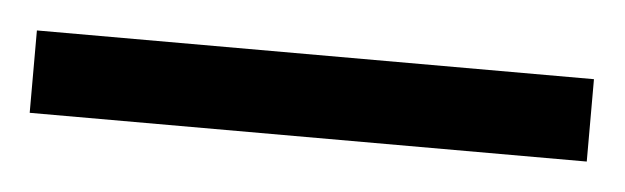

<svg xmlns="http://www.w3.org/2000/svg" viewBox="-27 44 446 137"><g transform="rotate(5 195.5 112.5)"><path d="M-4 142H395V83H-4Z"/></g></svg>

Font: Noto Serif Ethiopic Cn
Style: Regular
Weight: 400
Width: 3
Designer: Monotype Design Team
Foundry: Monotype Imaging Inc.
Version: Version 2.102